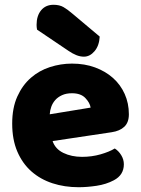

<svg xmlns="http://www.w3.org/2000/svg" viewBox="-20 -767 590 803"><path d="M309 16Q250 16 199.5 -0.5Q149 -17 111.5 -50Q74 -83 52.5 -133Q31 -183 31 -250Q31 -316 52.5 -363.5Q74 -411 109 -441.5Q144 -472 189 -486.5Q234 -501 281 -501Q334 -501 377.5 -485Q421 -469 452.5 -441Q484 -413 501.5 -374Q519 -335 519 -289Q519 -255 500 -237Q481 -219 447 -214L200 -177Q211 -144 245 -127.5Q279 -111 323 -111Q364 -111 400.5 -121.5Q437 -132 460 -146Q476 -136 487 -118Q498 -100 498 -80Q498 -35 456 -13Q424 4 384 10Q344 16 309 16ZM281 -377Q257 -377 239.5 -369Q222 -361 211 -348.5Q200 -336 194.5 -320.5Q189 -305 188 -289L359 -317Q356 -337 337 -357Q318 -377 281 -377ZM135 -643Q133 -653 133 -663Q133 -701 152 -724Q171 -747 204 -747Q229 -747 246 -737Q263 -727 284 -709L397 -614Q395 -576 375.5 -553Q356 -530 331 -530Q315 -530 299 -536.5Q283 -543 267 -554Z"/></svg>

Font: BALOOCHETTANREGULAR
Style: Book
Weight: 400
Designer: Maithili Shingre and Ek Type
Foundry: Ek Type
Version: Version 1.100;PS 1.000;hotconv 1.0.88;makeotf.lib2.5.647800;